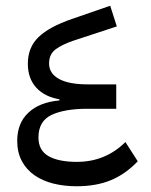

<svg xmlns="http://www.w3.org/2000/svg" viewBox="-20 -638 526 669"><path d="M247 11Q203 11 165.5 1.5Q128 -8 100 -27.5Q72 -47 56 -77Q40 -107 40 -147Q40 -209 79 -245.5Q118 -282 187 -288V-292Q135 -301 106 -333Q77 -365 77 -416Q77 -473 114.5 -509Q152 -545 231 -572L364 -618L387 -546L235 -496Q199 -484 175 -467Q151 -450 151 -417Q151 -382 185.5 -363Q220 -344 286 -344H385V-259H285Q205 -259 159.5 -237.5Q114 -216 114 -159Q114 -114 149 -94Q184 -74 248 -74Q347 -74 417 -143L460 -76Q417 -31 366 -10Q315 11 247 11Z"/></svg>

Font: IBM Plex Sans Arabic
Style: Regular
Weight: 400
Designer: Mike Abbink, Paul van der Laan, Pieter van Rosmalen, Wael Morcos, Khajak Apelian
Foundry: Bold Monday
Version: Version 1.005